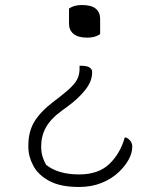

<svg xmlns="http://www.w3.org/2000/svg" viewBox="-20 -565 640 765"><path d="M255 -531Q275 -545 306 -545Q344 -545 361.5 -530.5Q379 -516 379 -490V-429Q359 -415 328 -415Q291 -415 273 -430Q255 -445 255 -470ZM295 180Q221 180 176.5 156Q132 132 112.5 95Q93 58 93 21V14Q93 -40 116.5 -79.5Q140 -119 192 -159L213 -175Q248 -202 266 -220.5Q284 -239 290.5 -255.5Q297 -272 297 -293V-303H303Q327 -303 337 -296Q347 -289 347 -280V-275Q347 -241 319.5 -206.5Q292 -172 251 -142L229 -126Q182 -92 163 -57.5Q144 -23 144 18Q144 41 149.5 59Q155 77 164 92Q212 130 295 130Q372 130 415.5 88.5Q459 47 477 -17H483Q507 -4 507 19Q507 45 492.5 71Q478 97 454 120Q426 147 385.5 163.5Q345 180 295 180Z"/></svg>

Font: Recursive Sn Csl St Lt
Style: Regular
Weight: 300
Version: Version 1.079;hotconv 1.0.112;makeotfexe 2.5.65598; ttfautoh